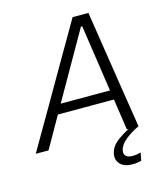

<svg xmlns="http://www.w3.org/2000/svg" viewBox="-151 -813 967 1118"><g transform="rotate(-15 332.0 -254.0)"><path d="M-20.5 0Q13 -58 50 -121.8Q87 -185.5 120.5 -243L262 -488Q298.5 -551 329.5 -604.2Q360.5 -657.5 392.5 -713H488Q496 -660 504.5 -606.2Q513 -552.5 523 -487L561 -242Q570.5 -183 580.2 -119.8Q590 -56.5 599 0H528.5Q522 -45 515 -92.8Q508 -140.5 501 -187.5H163Q136.5 -140.5 109.5 -93.2Q82.5 -46 56.5 0ZM206 -263 195.5 -244.5H492.5Q491 -253.5 490 -261.5L433 -647H425ZM509.5 205Q458 205 434.5 178.8Q411 152.5 419 116Q426.5 79.5 458.2 52.2Q490 25 550 -5.5L553.5 -21L587.5 -24L599 0Q552.5 21 516.2 50.5Q480 80 474 111.5Q469 134.5 482 146.2Q495 158 521 158Q537 158 550.2 155.5Q563.5 153 571.5 150.5L562 198.5Q552 201 537.2 203Q522.5 205 509.5 205Z"/></g></svg>

Font: Commissioner Light
Style: Italic
Weight: 300
Italic angle: -12°
Designer: Kostas Bartsokas
Foundry: Kostas Bartsokas
Version: Version 1.000; ttfautohint (v1.8.3)